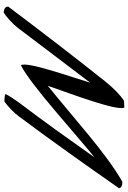

<svg xmlns="http://www.w3.org/2000/svg" viewBox="155 -812 700 1051"><g transform="rotate(90 505.5 -287.0)"><path d="M17 18C15 32 28 43 50 43C78 24 112 -6 136 -38C235 -170 335 -300 433 -430C404 -331 314 -82 338 -51C443 -103 707 -345 842 -454C714 -274 667 -206 541 -39C522 -13 506 11 495 34C507 38 521 40 537 39C563 20 597 -11 620 -43C739 -202 889 -413 1011 -588C1009 -599 998 -607 975 -606C817 -516 633 -345 450 -198C500 -342 587 -571 570 -617C558 -617 545 -616 532 -615C500 -595 462 -557 425 -511C295 -348 147 -155 17 18Z"/></g></svg>

Font: Snowfall
Style: SuperObl
Weight: 400
Designer: Jasper
Foundry: Cannot Into Space Fonts
Version: Version 0.9